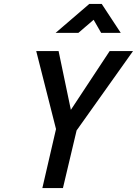

<svg xmlns="http://www.w3.org/2000/svg" viewBox="-20 -950 692 970"><path d="M534 -692 338 -395 276 -692H163L263 -298L194 0H298L367 -291L652 -692ZM376 -784 453 -850 491 -784H590L494 -930H431L261 -784Z"/></svg>

Font: RazerF5 SemiBold
Style: Italic
Weight: 600
Foundry: Razer Inc.
Version: Version 2